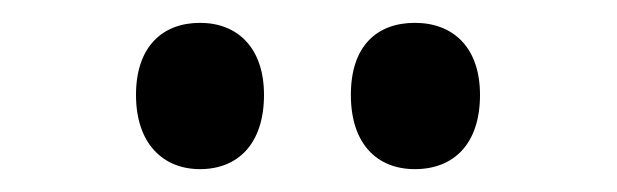

<svg xmlns="http://www.w3.org/2000/svg" viewBox="-20 -769 540 168"><path d="M343 -621C377 -621 400 -643 400 -686C400 -727 377 -749 343 -749C310 -749 287 -729 287 -686C287 -643 310 -621 343 -621ZM155 -621C188 -621 211 -643 211 -686C211 -727 188 -749 155 -749C123 -749 99 -729 99 -686C99 -643 123 -621 155 -621Z"/></svg>

Font: Noto Sans Mono ExtraCondensed SemiBold
Style: Regular
Weight: 600
Width: 2
Designer: Monotype Design Team
Foundry: Monotype Imaging Inc.
Version: Version 2.014